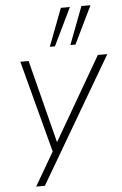

<svg xmlns="http://www.w3.org/2000/svg" viewBox="-61 -792 646 1014"><g transform="rotate(-5 262.0 -284.5)"><path d="M89 180 192 3 63 -484H107L219 -44L474 -484H524L135 180ZM334 -549 410 -749H458L361 -549ZM225 -549 301 -749H349L252 -549Z"/></g></svg>

Font: Nunito Sans ExtraLight
Style: Italic
Weight: 200
Italic angle: -9°
Designer: Vernon Adams
Foundry: Vernon Adams
Version: Version 3.006; ttfautohint (v1.8.3)